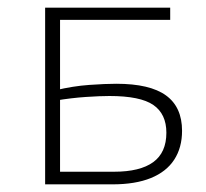

<svg xmlns="http://www.w3.org/2000/svg" viewBox="-20 -482 539 502"><path d="M98 0V-462H425V-430H137V-33H278Q346 -33 380.5 -58Q415 -83 415 -135Q415 -184 381 -207.5Q347 -231 266 -231Q242 -231 204.5 -228.5Q167 -226 125 -219V-246Q171 -257 213.5 -260Q256 -263 284 -263Q372 -263 414 -232.5Q456 -202 456 -140Q456 -96 435.5 -64.5Q415 -33 374.5 -16.5Q334 0 274 0Z"/></svg>

Font: Ysabeau SC ExtraLight
Style: Regular
Weight: 250
Designer: Christian Thalmann (Catharsis Fonts)
Version: Version 2.001;gftools[0.9.30]; featfreeze: smcp